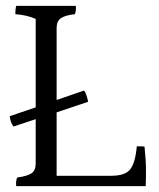

<svg xmlns="http://www.w3.org/2000/svg" viewBox="-20 -729 538 651"><path d="M172 -133H357Q405 -133 422 -155.5Q439 -178 444 -233Q464 -233 470 -232Q475 -184 475 -151.5Q475 -119 474 -98H35Q33 -114 38 -127Q73 -132 87 -141.5Q101 -151 101 -175V-325L26 -300Q16 -311 13 -335L101 -365V-665Q71 -678 32 -681Q32 -700 35 -709H237Q239 -695 234 -681Q200 -677 186 -667Q172 -657 172 -634V-390L265 -422Q273 -412 279 -384L172 -348Z"/></svg>

Font: Halant
Style: Regular
Weight: 400
Designer: Hitesh Malaviya (Devanagari), Satya Rajpurohit (Latin)
Foundry: Indian Type Foundry
Version: Version 1.100;PS 1.0;hotconv 1.0.78;makeotf.lib2.5.61930; tt